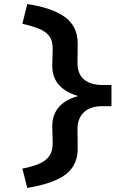

<svg xmlns="http://www.w3.org/2000/svg" viewBox="-20 -722 678 944"><path d="M114 202 90 107Q136 98 169.5 84.5Q203 71 221.5 46Q240 21 239 -21L237 -102Q237 -161 273 -199.5Q309 -238 379 -253V-246Q309 -263 273 -301Q237 -339 237 -398L239 -479Q240 -521 222.5 -544Q205 -567 172 -580.5Q139 -594 90 -605L114 -702Q169 -694 214 -679.5Q259 -665 293 -642.5Q327 -620 344.5 -586.5Q362 -553 362 -507L361 -412Q361 -358 393.5 -331Q426 -304 486 -304H528V-200H484Q424 -200 392.5 -170Q361 -140 361 -88L362 7Q363 88 305 134Q247 180 114 202Z"/></svg>

Font: Lexend Mega Medium
Style: Regular
Weight: 500
Version: Version 1.007